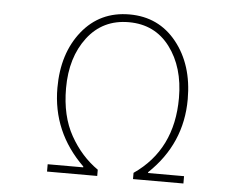

<svg xmlns="http://www.w3.org/2000/svg" viewBox="-52 -803 1104 867"><g transform="rotate(5 500.0 -369.5)"><path d="M191.4 0V-33.2H352.5V-37.1Q205.1 -180.7 205.1 -380.9Q205.1 -537.1 286.1 -638.2Q367.2 -739.3 501 -739.3Q633.8 -739.3 714.8 -638.2Q795.9 -537.1 795.9 -380.9Q795.9 -178.7 646.5 -37.1V-33.2H809.6V0H581.1V-28.3Q755.9 -148.4 755.9 -382.8Q755.9 -522.5 687.5 -613.3Q619.1 -704.1 501 -704.1Q382.8 -704.1 313.5 -613.3Q244.1 -522.5 244.1 -382.8Q244.1 -256.8 293.5 -168.9Q342.8 -81.1 418.9 -28.3V0Z"/></g></svg>

Font: Gen Shin Gothic Monospace ExtraLight
Style: Regular
Weight: 200
Designer: [Source Han Sans]
Ryoko NISHIZUKA  (kana & ideographs); Paul D. Hunt (Latin, Greek & Cyrillic); Wenlong ZHANG  (bopomofo
Version: Version 1.002.20150607